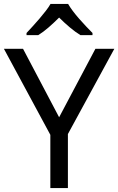

<svg xmlns="http://www.w3.org/2000/svg" viewBox="-20 -964 606 984"><path d="M0 -714H98L283 -363L469 -714H566L328 -277V0H238V-273ZM239 -944H329Q338 -928 353 -908Q368 -888 386 -867.5Q404 -847 422 -828Q440 -809 454 -795V-784H392Q366 -800 338 -823.5Q310 -847 283 -874Q256 -847 229 -823.5Q202 -800 176 -784H116V-795Q129 -809 146.5 -828Q164 -847 181.5 -867.5Q199 -888 214.5 -908Q230 -928 239 -944Z"/></svg>

Font: BC Sans
Style: Regular
Weight: 400
Designer: Monotype Design Team
Province of B.C.
Foundry: Monotype Imaging Inc.
Version: Version 2.000;GOOG;noto-source:20170915:90ef993387c0